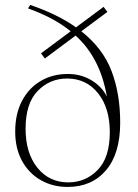

<svg xmlns="http://www.w3.org/2000/svg" viewBox="-20 -728 546 758"><path d="M247 10Q188 10 141 -16.8Q94 -43.5 67 -92.8Q40 -142 40 -208.5Q40 -278.5 66.8 -329.5Q93.5 -380.5 140.5 -408.2Q187.5 -436 247.5 -436Q299.5 -436 340.5 -411.5Q381.5 -387 402 -347Q388 -426 357.2 -485Q326.5 -544 278.5 -587.5L157 -497L142 -517.5L259 -604.5Q224.5 -632.5 182.5 -654.8Q140.5 -677 90.5 -695L99.5 -708.5Q207.5 -671.5 280 -620L389 -701L404 -681L301 -604.5Q386.5 -537 420.5 -447.2Q454.5 -357.5 454.5 -244Q454.5 -121.5 398.5 -55.8Q342.5 10 247 10ZM249.5 -8Q318 -8 365.8 -57.2Q413.5 -106.5 413.5 -206Q413.5 -302 367 -360Q320.5 -418 245 -418Q176.5 -418 128.8 -369Q81 -320 81 -220Q81 -124 127.5 -66Q174 -8 249.5 -8Z"/></svg>

Font: Newsreader Text ExtraLight
Style: Regular
Weight: 275
Designer: Hugues Gentile
Foundry: Production Type
Version: Version 1.001